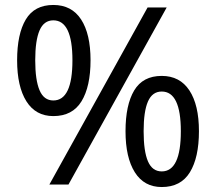

<svg xmlns="http://www.w3.org/2000/svg" viewBox="-20 -744 871 774"><path d="M195 -724Q269 -724 307 -665.5Q345 -607 345 -501Q345 -395 308.5 -335.5Q272 -276 195 -276Q124 -276 86.5 -335.5Q49 -395 49 -501Q49 -607 84 -665.5Q119 -724 195 -724ZM652 -714 256 0H179L575 -714ZM195 -662Q157 -662 139.5 -621.5Q122 -581 122 -501Q122 -421 139.5 -380Q157 -339 195 -339Q272 -339 272 -501Q272 -662 195 -662ZM632 -438Q705 -438 743.5 -379.5Q782 -321 782 -215Q782 -109 745.5 -49.5Q709 10 632 10Q561 10 523.5 -49.5Q486 -109 486 -215Q486 -321 521 -379.5Q556 -438 632 -438ZM632 -375Q594 -375 576.5 -335Q559 -295 559 -215Q559 -134 576.5 -93.5Q594 -53 632 -53Q709 -53 709 -215Q709 -375 632 -375Z"/></svg>

Font: Noto Sans Chorasmian
Style: Regular
Weight: 400
Designer: Federico Parra Barrios
Foundry: Google LLC
Version: Version 1.004; ttfautohint (v1.8.4.7-5d5b)